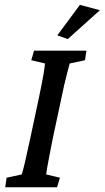

<svg xmlns="http://www.w3.org/2000/svg" viewBox="-20 -786 439 806"><path d="M2 0 7.8 -40 71.3 -53.7Q76.2 -68.4 84 -101.6Q91.8 -134.8 105.5 -198.2L142.6 -372.1Q156.2 -436.5 162.1 -471.2Q168 -505.9 168.9 -519.5L111.3 -533.2L123 -573.2H342.8L336.9 -533.2L272.5 -519.5Q269.5 -506.8 259.8 -470.7Q250 -434.6 237.3 -372.1L200.2 -198.2Q191.4 -153.3 186 -125Q180.7 -96.7 177.7 -80.1Q174.8 -63.5 173.8 -53.7L231.4 -40L219.7 0ZM264.6 -622.1 220.7 -637.7 315.4 -765.6 399.4 -743.2Z"/></svg>

Font: Crimson Pro Medium
Style: Italic
Weight: 500
Italic angle: -12°
Designer: Jacques Le Bailly
Foundry: Baron von Fonthausen
Version: Version 1.003